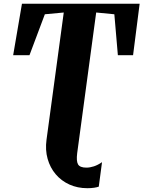

<svg xmlns="http://www.w3.org/2000/svg" viewBox="-20 -763 774 1036"><path d="M451.5 252.5Q398.5 252.5 354.8 232.8Q311 213 280.8 177.5Q250.5 142 237 94.2Q223.5 46.5 231 -9L324 -695.5L222 -686L139 -465H51L98.5 -743H733.5L698 -465H616L597 -686L499 -695.5L396.5 63.5Q391 106.5 401.2 124Q411.5 141.5 446 141.5Q465.5 141.5 486.8 134.5Q508 127.5 530.5 112L513 244Q504.5 247.5 487.8 250Q471 252.5 451.5 252.5Z"/></svg>

Font: Merriweather 60pt Black
Style: Italic
Weight: 900
Italic angle: -7.8°
Version: Version 2.101